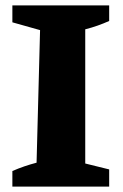

<svg xmlns="http://www.w3.org/2000/svg" viewBox="-20 -694 456 714"><path d="M26 0V-58Q49 -68 71 -75.5Q93 -83 116 -89L129 -582L26 -611V-674H386V-616Q366 -607 343.5 -599Q321 -591 297 -585V-86L386 -64V0Z"/></svg>

Font: Piazzolla Thin Black
Style: Regular
Weight: 900
Version: Version 2.005